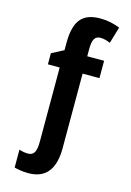

<svg xmlns="http://www.w3.org/2000/svg" viewBox="-141 -793 751 1101"><g transform="rotate(15 234.0 -242.0)"><path d="M314 -724C211 -724 161 -675 161 -537V-495L90 -458V-392H160V49C160 111 144 132 112 132C94 132 78 129 59 123V229C80 235 110 240 143 240C249 240 296 171 296 51V-392H396V-495H296V-538C296 -591 308 -617 342 -617C363 -617 382 -611 401 -603L430 -701C394 -715 358 -724 314 -724Z"/></g></svg>

Font: Noto Sans Display SemiCondensed
Style: Bold
Weight: 700
Width: 4
Designer: Monotype Design Team
Foundry: Monotype Imaging Inc.
Version: Version 1.900